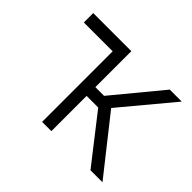

<svg xmlns="http://www.w3.org/2000/svg" viewBox="-121 -735 926 926"><g transform="rotate(45 342.0 -272.5)"><path d="M246.8 0V-481.5H50.1V-545.5H310V-300.1H369.3L572.1 -545.5H653.8L435 -283L658.7 0H576.7L389.2 -240.4H310V0Z"/></g></svg>

Font: Inter UI Light
Style: Regular
Weight: 300
Designer: Rasmus Andersson
Foundry: rsms
Version: 3.2;8d6f07862